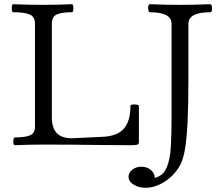

<svg xmlns="http://www.w3.org/2000/svg" viewBox="-20 -686 1057 911"><path d="M51 3Q45 3 43.5 -6Q42 -15 44 -24.5Q46 -34 51 -34Q98 -34 122 -43.5Q146 -53 146 -85V-573Q146 -607 120.5 -617.5Q95 -628 43 -628Q38 -628 36.5 -637.5Q35 -647 36.5 -656.5Q38 -666 43 -666Q113 -663 183 -663Q252 -663 321 -666Q326 -666 327.5 -656.5Q329 -647 327.5 -637.5Q326 -628 321 -628Q273 -628 249.5 -617.5Q226 -607 226 -573V-128Q226 -80 249 -55Q272 -30 322 -30L469 -37Q536 -40 567.5 -75.5Q599 -111 599 -184Q599 -189 609 -190Q619 -191 629 -189.5Q639 -188 639 -184V-11Q639 -2 631 0.5Q623 3 599 3Q524 3 458 2Q392 1 326.5 0.5Q261 0 186 0Q118 0 51 3ZM671 205Q638 205 614 190Q590 175 590 152Q590 134 607.5 119.5Q625 105 651 105Q678 105 696.5 121Q715 137 714 158Q754 148 770.5 110Q787 72 790.5 11.5Q794 -49 794 -128V-573Q794 -628 691 -628Q686 -628 684 -637.5Q682 -647 683.5 -656.5Q685 -666 691 -666Q762 -663 834 -663Q907 -663 978 -666Q983 -666 985 -656.5Q987 -647 985.5 -637.5Q984 -628 978 -628Q874 -628 874 -573V-311Q874 -186 870 -107.5Q866 -29 858.5 17Q851 63 838 91Q823 122 796.5 148Q770 174 737 189.5Q704 205 671 205Z"/></svg>

Font: Junicode SmExp
Style: Regular
Weight: 400
Width: 6
Designer: Peter S. Baker
Version: Version 2.205; ttfautohint (v1.8.4)